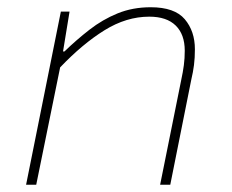

<svg xmlns="http://www.w3.org/2000/svg" viewBox="-20 -510 640 530"><path d="M52 0 148 -478H172L154 -368H158Q191 -400 227 -428Q263 -456 304.5 -473Q346 -490 396 -490Q462 -490 490 -457Q518 -424 518 -374Q518 -350 515.5 -330.5Q513 -311 508 -290L450 0H422L480 -288Q485 -311 487.5 -330Q490 -349 490 -370Q490 -415 465 -439.5Q440 -464 392 -464Q329 -464 268.5 -426.5Q208 -389 146 -324L80 0Z"/></svg>

Font: SourceCodeVF
Style: Italic
Weight: 200
Italic angle: -11°
Monospace: yes
Designer: Paul D. Hunt, Teo Tuominen
Foundry: Adobe
Version: Version 1.026;hotconv 1.1.0;makeotfexe 2.6.0